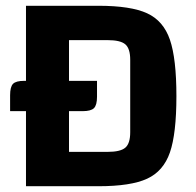

<svg xmlns="http://www.w3.org/2000/svg" viewBox="-20 -645 679 665"><path d="M591 -312Q591 -182 568.5 -117Q546 -52 489.5 -26Q433 0 321 0H70V-260H15V-315Q15 -344 25 -354.5Q35 -365 64 -365H70V-625H321Q433 -625 489.5 -599Q546 -573 568.5 -507.5Q591 -442 591 -312ZM431 -438Q431 -477 414 -491.5Q397 -506 353 -506H219V-365H316V-310Q316 -281 305.5 -270.5Q295 -260 266 -260H219V-119H353Q397 -119 414 -133.5Q431 -148 431 -187Z"/></svg>

Font: Changa SemiBold
Style: Regular
Weight: 600
Designer: Eduardo Rodriguez Tunni
Foundry: Eduardo Rodriguez Tunni
Version: Version 2.002; ttfautohint (v1.5) -l 8 -r 50 -G 150 -x 14 -H